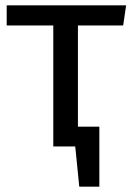

<svg xmlns="http://www.w3.org/2000/svg" viewBox="-20 -547 491 717"><path d="M271 -452V-74H351V150H276L261 0H179V-452H5V-527H451L440 -452Z"/></svg>

Font: Fira GO
Style: Regular
Weight: 400
Designer: Carrois Corporate
Foundry: Carrois Corporate GbR
Version: Version 0.300